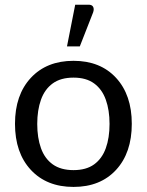

<svg xmlns="http://www.w3.org/2000/svg" viewBox="-20 -766 607 794"><path d="M284 7Q173 7 107.5 -63.5Q42 -134 42 -254Q42 -373.5 107.5 -444Q173 -514.5 284 -514.5Q395 -514.5 460 -444Q525 -373.5 525 -254Q525 -134 460 -63.5Q395 7 284 7ZM284 -62.5Q336.5 -62.5 369.2 -86.2Q402 -110 417.5 -153Q433 -196 433 -253.5Q433 -310.5 417.5 -353.8Q402 -397 369.2 -421Q336.5 -445 284 -445Q231 -445 198 -421Q165 -397 149.5 -353.8Q134 -310.5 134 -253.5Q134 -196 149.5 -153Q165 -110 198.2 -86.2Q231.5 -62.5 284 -62.5ZM310 -574H257L291 -746.5H346.5Q367 -746.5 367.5 -727.5Q367.5 -721.5 365 -714.5Z"/></svg>

Font: Verano Sans
Style: Regular
Weight: 400
Designer: Lukasz Dziedzic with Adam Twardoch and Botio Nikoltchev
Foundry: tyPoland Lukasz Dziedzic
Version: Version 3.001;December 28, 2019;FontCreator 12.0.0.2547 64-b